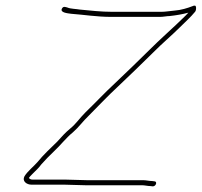

<svg xmlns="http://www.w3.org/2000/svg" viewBox="-20 -678 716 682"><path d="M283.1 -20H483.6C494.7 -20 504.5 -17 514.9 -17L522.7 -16C534.3 -16 540.2 -34 527.8 -34L520.1 -35C509.2 -35 499.6 -38 487.8 -38H287.8C264.9 -38 237.1 -40 214.2 -40H96.2C89.3 -40 85.4 -42.3 82.6 -46C84.7 -49.3 89.2 -54.3 96.1 -61C109.8 -75.3 115.5 -78.7 126.7 -94C140 -108.9 155.4 -125.2 171.3 -140C195.7 -162.6 213.9 -187.6 239 -208C261.5 -227.7 271.9 -244.8 297.1 -269C328.5 -300.6 363.4 -337.7 398.4 -370C436.4 -406.3 486.8 -454.1 524.6 -492C559.2 -526.7 587 -549.3 617.9 -580C637.4 -599.6 656.8 -616.4 672.8 -636C675.6 -639.3 676.8 -644.5 676.4 -651.5C676 -658.5 671.7 -660 663.4 -656C645.9 -649.1 622.2 -642 600.9 -640.5C584.8 -639.4 569.2 -636 552.8 -636H379.8C338.3 -636 301.3 -640.5 263.7 -644C252 -646.2 229.2 -646.7 220.3 -651C212.8 -653 205 -657 200 -647.5C192.4 -633 219.9 -630.8 233.2 -629C279.5 -625.6 324.1 -618 375.7 -618H548.7C559.9 -618 572.6 -621 582.4 -621C606.6 -623.6 628.1 -627.4 649.1 -633C635.6 -617.9 622.5 -607.1 606.4 -591C574.4 -560.6 548.7 -538.4 513.1 -503C475.4 -465.2 424.9 -417.3 387 -381C352.1 -348.8 317.4 -311.5 284.6 -280C260.7 -256.1 250.9 -238.8 229 -221C213.8 -208.6 196.4 -190 183.4 -175C163.4 -155.6 131.3 -125.3 113.8 -103C100.7 -87.7 77.6 -69.5 67 -52C57.5 -34.4 74.7 -22 92.1 -22H210.1C232.1 -22 260.1 -20 283.1 -20Z"/></svg>

Font: HoneyBee
Style: BLnIt
Weight: 100
Foundry: Cannot Into Space Fonts
Version: Version 0.89